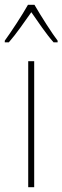

<svg xmlns="http://www.w3.org/2000/svg" viewBox="-41 -783 261 803"><path d="M103 -763H76C52 -720 4 -647 -21 -613V-606H-4C26 -640 64 -695 90 -732C117 -693 152 -641 183 -606H200V-613C180 -638 129 -718 103 -763ZM102 0V-527H77V0Z"/></svg>

Font: Noto Sans Thai Looped Condensed Thin
Style: Regular
Weight: 100
Width: 3
Designer: Sasikarn Vongin, Ben Mitchell
Foundry: The Fontpad Ltd
Version: Version 1.001